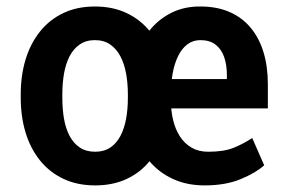

<svg xmlns="http://www.w3.org/2000/svg" viewBox="-20 -558 878 588"><path d="M606.4 9.8Q552.7 9.8 510 -9.8Q467.3 -29.3 437.5 -64.5Q407.7 -99.6 391.8 -147Q376 -194.3 376 -250V-270Q376 -328.1 391.6 -377Q407.2 -425.8 435.8 -462.2Q464.4 -498.5 504.4 -518.6Q544.4 -538.6 593.8 -538.1Q644.5 -538.1 683.1 -521.2Q721.7 -504.4 747.8 -472.9Q773.9 -441.4 787.1 -397.7Q800.3 -354 800.3 -300.3V-226.1H433.6V-315.9H674.8V-328.6Q674.8 -359.4 666.5 -383.3Q658.2 -407.2 640.4 -421.1Q622.6 -435.1 593.8 -435.1Q570.8 -435.1 553.7 -422.1Q536.6 -409.2 525.4 -386.2Q514.2 -363.3 508.8 -333.3Q503.4 -303.2 503.4 -270V-250Q503.4 -218.3 510.3 -189.9Q517.1 -161.6 531.2 -139.9Q545.4 -118.2 566.9 -105.7Q588.4 -93.3 617.7 -93.3Q666 -93.3 695.8 -105.5Q725.6 -117.7 752.4 -135.3L789.1 -51.8Q763.7 -28.8 717.3 -9.5Q670.9 9.8 606.4 9.8ZM43.5 -258.8V-269Q43.5 -326.7 58.3 -375.7Q73.2 -424.8 102.3 -461.2Q131.3 -497.6 173.6 -517.8Q215.8 -538.1 270.5 -538.1Q325.7 -538.1 368.2 -517.8Q410.6 -497.6 439.7 -461.2Q468.8 -424.8 483.6 -375.7Q498.5 -326.7 498.5 -269V-258.8Q498.5 -201.2 483.6 -152.1Q468.8 -103 439.9 -66.7Q411.1 -30.3 368.7 -10.3Q326.2 9.8 271.5 9.8Q216.8 9.8 174.3 -10.3Q131.8 -30.3 102.5 -66.7Q73.2 -103 58.3 -152.1Q43.5 -201.2 43.5 -258.8ZM170.9 -269V-258.8Q170.9 -224.1 176 -194.3Q181.2 -164.6 193.1 -141.8Q205.1 -119.1 224.4 -106.2Q243.7 -93.3 271.5 -93.3Q298.8 -93.3 317.9 -106.2Q336.9 -119.1 348.9 -141.8Q360.8 -164.6 366.2 -194.3Q371.6 -224.1 371.6 -258.8V-269Q371.6 -302.7 366.2 -332.5Q360.8 -362.3 348.9 -385.3Q336.9 -408.2 317.6 -421.6Q298.3 -435.1 270.5 -435.1Q243.2 -435.1 223.9 -421.6Q204.6 -408.2 192.9 -385.3Q181.2 -362.3 176 -332.5Q170.9 -302.7 170.9 -269Z"/></svg>

Font: Roboto SemiCondensed SemiBold
Style: Regular
Weight: 600
Width: 4
Designer: Christian Robertson
Foundry: Google
Version: Version 3.009; 2024